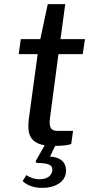

<svg xmlns="http://www.w3.org/2000/svg" viewBox="-20 -706 440 933"><path d="M264 -443H382L393 -516H274L297 -686H212L176 -516H81L71 -443H163L120 -127C111 -56 126 -12 197 0L154 76C152 82 155 86 165 86C218 87 238 97 234 124C230 149 208 165 172 165C145 165 125 156 108 145L90 174C115 197 147 207 187 207C243 207 293 182 300 135C305 98 289 58 223 55L248 3C281 3 314 -1 326 -6L335 -70H260C232 -70 216 -81 223 -133Z"/></svg>

Font: United Sans Medium
Style: Italic
Weight: 500
Italic angle: -8°
Designer: Pablo Impallari, Rodrigo Fuenzalida (Modified by Dan O. Williams)
Version: Version 1.000;PS 001.000;hotconv 1.0.88;makeotf.lib2.5.64775